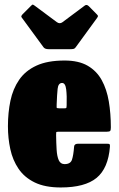

<svg xmlns="http://www.w3.org/2000/svg" viewBox="-20 -807 524 847"><path d="M15 -250Q15 -310 26 -362.5Q37 -415 64.5 -455Q92 -495 140.8 -517.5Q189.5 -540 265 -540Q327 -540 366.8 -517Q406.5 -494 428.8 -453.5Q451 -413 460 -359.5Q469 -306 469 -245Q469 -233.5 466.2 -229.8Q463.5 -226 452 -226H239Q228.5 -226 228 -223.2Q227.5 -220.5 227.5 -211Q228 -175.5 229.8 -146.5Q231.5 -117.5 239.2 -100.2Q247 -83 265 -83Q291 -83 297.5 -102.5Q304 -122 307 -161Q308 -173 325 -173H451Q461.5 -173 463.5 -170.8Q465.5 -168.5 465 -160Q457.5 -64.5 406 -22.2Q354.5 20 248 20Q178.5 20 133 -2.2Q87.5 -24.5 61.8 -62.5Q36 -100.5 25.5 -149Q15 -197.5 15 -250ZM243 -329H261Q271.5 -329 272.5 -330.8Q273.5 -332.5 274 -342.5Q275.5 -384 272 -412.5Q268.5 -441 254 -441Q237 -441 234.2 -415Q231.5 -389 230 -347.5Q229.5 -336.5 229.8 -332.8Q230 -329 243 -329ZM172 -598.5 76 -729.5Q70.5 -735 80 -744.5L117 -781.5Q122.5 -787 124.5 -786.8Q126.5 -786.5 133 -782L230.5 -709.5Q243.5 -700 255.5 -709L354 -782.5Q362.5 -789 372 -779.5L406.5 -744.5Q412 -739 412.2 -736.5Q412.5 -734 408 -727.5L314 -598.5Q310 -592.5 304.2 -591.2Q298.5 -590 287.5 -590H195Q178 -590 172 -598.5Z"/></svg>

Font: Besley* Condensed Fatface
Style: Regular
Weight: 900
Width: 3
Designer: Owen Earl
Foundry: indestructible type*
Version: Version 3.000; ttfautohint (v1.8.3)